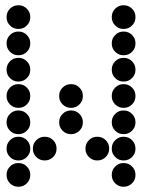

<svg xmlns="http://www.w3.org/2000/svg" viewBox="-20 -715 640 730"><path d="M49 -695Q31 -695 18 -682Q5 -669 5 -651V-649Q5 -631 18 -618Q31 -605 49 -605H51Q69 -605 82 -618Q95 -631 95 -649V-651Q95 -669 82 -682Q69 -695 51 -695ZM449 -695Q431 -695 418 -682Q405 -669 405 -651V-649Q405 -631 418 -618Q431 -605 449 -605H451Q469 -605 482 -618Q495 -631 495 -649V-651Q495 -669 482 -682Q469 -695 451 -695ZM49 -595Q31 -595 18 -582Q5 -569 5 -551V-549Q5 -531 18 -518Q31 -505 49 -505H51Q69 -505 82 -518Q95 -531 95 -549V-551Q95 -569 82 -582Q69 -595 51 -595ZM449 -595Q431 -595 418 -582Q405 -569 405 -551V-549Q405 -531 418 -518Q431 -505 449 -505H451Q469 -505 482 -518Q495 -531 495 -549V-551Q495 -569 482 -582Q469 -595 451 -595ZM49 -495Q31 -495 18 -482Q5 -469 5 -451V-449Q5 -431 18 -418Q31 -405 49 -405H51Q69 -405 82 -418Q95 -431 95 -449V-451Q95 -469 82 -482Q69 -495 51 -495ZM449 -495Q431 -495 418 -482Q405 -469 405 -451V-449Q405 -431 418 -418Q431 -405 449 -405H451Q469 -405 482 -418Q495 -431 495 -449V-451Q495 -469 482 -482Q469 -495 451 -495ZM49 -395Q31 -395 18 -382Q5 -369 5 -351V-349Q5 -331 18 -318Q31 -305 49 -305H51Q69 -305 82 -318Q95 -331 95 -349V-351Q95 -369 82 -382Q69 -395 51 -395ZM249 -395Q231 -395 218 -382Q205 -369 205 -351V-349Q205 -331 218 -318Q231 -305 249 -305H251Q269 -305 282 -318Q295 -331 295 -349V-351Q295 -369 282 -382Q269 -395 251 -395ZM449 -395Q431 -395 418 -382Q405 -369 405 -351V-349Q405 -331 418 -318Q431 -305 449 -305H451Q469 -305 482 -318Q495 -331 495 -349V-351Q495 -369 482 -382Q469 -395 451 -395ZM49 -295Q31 -295 18 -282Q5 -269 5 -251V-249Q5 -231 18 -218Q31 -205 49 -205H51Q69 -205 82 -218Q95 -231 95 -249V-251Q95 -269 82 -282Q69 -295 51 -295ZM249 -295Q231 -295 218 -282Q205 -269 205 -251V-249Q205 -231 218 -218Q231 -205 249 -205H251Q269 -205 282 -218Q295 -231 295 -249V-251Q295 -269 282 -282Q269 -295 251 -295ZM449 -295Q431 -295 418 -282Q405 -269 405 -251V-249Q405 -231 418 -218Q431 -205 449 -205H451Q469 -205 482 -218Q495 -231 495 -249V-251Q495 -269 482 -282Q469 -295 451 -295ZM49 -195Q31 -195 18 -182Q5 -169 5 -151V-149Q5 -131 18 -118Q31 -105 49 -105H51Q69 -105 82 -118Q95 -131 95 -149V-151Q95 -169 82 -182Q69 -195 51 -195ZM149 -195Q131 -195 118 -182Q105 -169 105 -151V-149Q105 -131 118 -118Q131 -105 149 -105H151Q169 -105 182 -118Q195 -131 195 -149V-151Q195 -169 182 -182Q169 -195 151 -195ZM349 -195Q331 -195 318 -182Q305 -169 305 -151V-149Q305 -131 318 -118Q331 -105 349 -105H351Q369 -105 382 -118Q395 -131 395 -149V-151Q395 -169 382 -182Q369 -195 351 -195ZM449 -195Q431 -195 418 -182Q405 -169 405 -151V-149Q405 -131 418 -118Q431 -105 449 -105H451Q469 -105 482 -118Q495 -131 495 -149V-151Q495 -169 482 -182Q469 -195 451 -195ZM49 -95Q31 -95 18 -82Q5 -69 5 -51V-49Q5 -31 18 -18Q31 -5 49 -5H51Q69 -5 82 -18Q95 -31 95 -49V-51Q95 -69 82 -82Q69 -95 51 -95ZM449 -95Q431 -95 418 -82Q405 -69 405 -51V-49Q405 -31 418 -18Q431 -5 449 -5H451Q469 -5 482 -18Q495 -31 495 -49V-51Q495 -69 482 -82Q469 -95 451 -95Z"/></svg>

Font: Doto Rounded Black
Style: Regular
Weight: 900
Monospace: yes
Version: Version 1.000